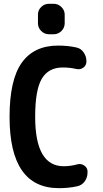

<svg xmlns="http://www.w3.org/2000/svg" viewBox="-20 -980 540 1010"><path d="M237.3 -960H262.7Q286.1 -960 303.2 -942.9Q320.3 -925.8 320.3 -903.3V-857.4Q320.3 -834 303.2 -816.9Q286.1 -799.8 262.7 -799.8H237.3Q213.9 -799.8 196.8 -816.9Q179.7 -834 179.7 -857.4V-903.3Q179.7 -926.8 196.8 -943.4Q213.9 -960 237.3 -960ZM385.7 -115.2Q405.3 -121.1 422.9 -109.4Q440.4 -97.7 440.4 -78.1V-72.3Q440.4 -45.9 425.3 -25.4Q410.2 -4.9 385.7 0Q341.8 9.8 290 9.8Q30.3 9.8 30.3 -365.2Q30.3 -560.5 94.7 -650.4Q159.2 -740.2 285.2 -740.2Q336.9 -740.2 380.9 -730.5Q405.3 -725.6 419.9 -704.6Q434.6 -683.6 434.6 -658.2V-657.2Q434.6 -635.7 418 -624Q401.4 -612.3 380.9 -617.2Q347.7 -625 309.6 -625Q235.4 -625 200.2 -566.4Q165 -507.8 165 -365.2Q165 -105.5 315.4 -105.5Q349.6 -105.5 385.7 -115.2Z"/></svg>

Font: Rounded Mgen+ 2m bold
Style: Bold
Weight: 700
Designer: [Source Han Sans]
Ryoko NISHIZUKA  (kana & ideographs); Paul D. Hunt (Latin, Greek & Cyrillic); Wenlong ZHANG  (bopomofo
Version: Version 1.059.20150602